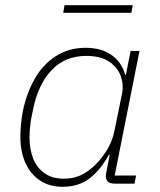

<svg xmlns="http://www.w3.org/2000/svg" viewBox="-20 -703 611 735"><path d="M495 0H419Q402 0 393.5 -7.5Q385 -15 385 -29Q385 -34 386 -38.5Q387 -43 388 -48L400 -111H397Q366 -54 324 -21Q282 12 219 12Q169 12 132.5 -12.5Q96 -37 77 -80Q58 -123 58 -178Q58 -204 60.5 -229.5Q63 -255 68 -280Q82 -347 113 -401.5Q144 -456 193.5 -488Q243 -520 308 -520Q368 -520 407 -492.5Q446 -465 459 -417H462L480 -508H514L419 -31H501ZM224 -19Q257 -19 283 -29.5Q309 -40 334 -62Q362 -86 386.5 -124Q411 -162 420 -211L447 -344Q454 -378 442.5 -411Q431 -444 398.5 -466.5Q366 -489 310 -489Q229 -489 177.5 -434.5Q126 -380 107 -286L98 -242Q96 -227 94.5 -211Q93 -195 93 -176Q93 -133 106.5 -97.5Q120 -62 149.5 -40.5Q179 -19 224 -19ZM222 -654 227 -683H488L483 -654Z"/></svg>

Font: IBM Plex Sans ExtraLight
Style: Italic
Weight: 250
Italic angle: -11.31°
Designer: Mike Abbink, Paul van der Laan, Pieter van Rosmalen
Foundry: Bold Monday
Version: Version 3.201